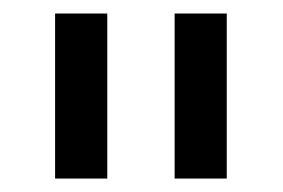

<svg xmlns="http://www.w3.org/2000/svg" viewBox="-20 -727 419 284"><path d="M138.7 -462.9H61.5V-707H138.7ZM315.4 -462.9H238.3V-707H315.4Z"/></svg>

Font: Pretendard Std
Style: Regular
Weight: 400
Designer: Base glyphs from Inter by Rasmus Andersson; Hangeul glyphs from Noto Sans CJK(Source Han Sans) by Jang Soo-young and Kan
Foundry: Kil Hyung-jin
Version: Version 1.309